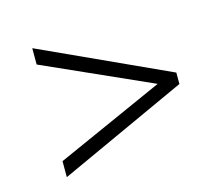

<svg xmlns="http://www.w3.org/2000/svg" viewBox="-67 -619 664 568"><g transform="rotate(-15 265.5 -335.5)"><path d="M73 -483V-533L466 -353V-318L73 -138V-187L404 -335Z"/></g></svg>

Font: Outfit Extra Light
Style: Regular
Weight: 200
Designer: Rodrigo Fuenzalida
Foundry: fragTYPE
Version: Version 1.000